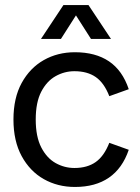

<svg xmlns="http://www.w3.org/2000/svg" viewBox="-20 -730 554 762"><path d="M277.4 12Q208.8 12 153.7 -19.2Q98.7 -50.4 66 -110.4Q33.4 -170.4 33.4 -255.7Q33.4 -341.2 66 -400.7Q98.7 -460.3 153.7 -491.5Q208.8 -522.7 277.4 -522.7Q359 -522.7 412.5 -486.6Q466 -450.5 491 -376L413.8 -348.3Q393.4 -401 360 -424.2Q326.6 -447.4 275.3 -447.4Q235.7 -447.4 200.6 -427.7Q165.6 -408.1 143.7 -366Q121.8 -323.8 121.8 -255.7Q121.8 -187.7 143.7 -145.1Q165.6 -102.6 200.6 -82.9Q235.7 -63.3 275.3 -63.3Q326.4 -63.3 359.8 -86.9Q393.2 -110.5 413.8 -163.2L491 -135.5Q466 -62 412.4 -25Q358.8 12 277.4 12ZM231.8 -710H331.1L420.4 -575.6H341L262.9 -698H300L221.9 -575.6H142.7Z"/></svg>

Font: TikTok Sans Light
Style: Regular
Weight: 300
Version: Version 4.000